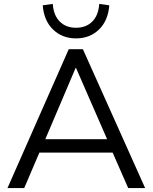

<svg xmlns="http://www.w3.org/2000/svg" viewBox="-20 -955 775 975"><path d="M18 0ZM18 0 329 -705H401L717 0H631L552 -180H180L103 0ZM364 -610 210 -248H524L366 -610ZM366 -760Q296 -760 249.5 -805Q203 -850 197 -928L248 -935Q252 -877 283.5 -845.5Q315 -814 366 -814Q417 -814 448.5 -845.5Q480 -877 484 -935L535 -928Q529 -850 482.5 -805Q436 -760 366 -760Z"/></svg>

Font: Winston
Style: Regular
Weight: 400
Designer: Original fonts by Vernon Adams / Changes by Cristiano Sobral
Foundry: Original fonts by Vernon Adams / Changes by Cristiano Sobral
Version: Version 2.503;July 17, 2020;FontCreator 13.0.0.2655 64-bit